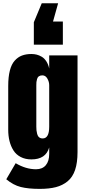

<svg xmlns="http://www.w3.org/2000/svg" viewBox="-20 -1081 548 1208"><path d="M229.5 107.4Q157.7 107.4 110.6 95.5Q63.5 83.5 19.5 46.9L78.6 -54.2Q142.6 -16.1 206.5 -16.1Q246.6 -16.1 268.1 -41.5Q289.6 -66.9 289.6 -112.8V-153.3Q268.1 -78.1 177.7 -78.1Q139.2 -78.1 110.1 -93.3Q81.1 -108.4 64.5 -134.8Q47.9 -161.1 39.8 -193.8Q31.7 -226.6 31.7 -265.1V-540Q31.7 -597.2 42 -637Q52.2 -676.8 72.3 -699.2Q92.3 -721.7 117.9 -731.4Q143.6 -741.2 177.7 -741.2Q195.3 -741.2 210.9 -737.3Q226.6 -733.4 242.7 -723.9Q258.8 -714.4 271.2 -695.6Q283.7 -676.8 289.6 -649.9V-732.4H467.8V-124Q467.8 -57.1 452.4 -11.7Q437 33.7 405.5 59.6Q374 85.4 331.8 96.4Q289.6 107.4 229.5 107.4ZM246.6 -606.9Q233.4 -606.9 224.9 -601.1Q216.3 -595.2 213.1 -583.7Q210 -572.3 209.2 -564.9Q208.5 -557.6 208.5 -544.9V-284.2Q208.5 -270.5 209.5 -261Q210.4 -251.5 213.9 -238Q217.3 -224.6 226.1 -217.3Q234.9 -210 248.5 -210Q289.6 -210 289.6 -284.2V-544.9Q289.6 -565.9 278.1 -586.4Q266.6 -606.9 246.6 -606.9ZM375.5 -945.3V-799.8H192.9V-940.9L242.7 -1060.5H345.7L313.5 -945.3Z"/></svg>

Font: Anton
Style: Regular
Weight: 400
Foundry: vernon adams
Version: Version 1.000